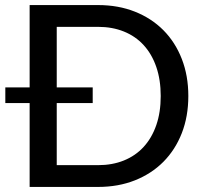

<svg xmlns="http://www.w3.org/2000/svg" viewBox="-20 -738 809 758"><path d="M367 -86Q423.5 -86 469.2 -104.5Q515 -123 547.2 -158.2Q579.5 -193.5 597 -244Q614.5 -294.5 614.5 -359Q614.5 -423 597 -473.8Q579.5 -524.5 547.2 -559.8Q515 -595 469.2 -613.5Q423.5 -632 367 -632H204V-393H346V-331H204V-86ZM367 -718Q447 -718 512.5 -692Q578 -666 625 -618.8Q672 -571.5 697.8 -505.2Q723.5 -439 723.5 -359Q723.5 -278.5 697.8 -212.5Q672 -146.5 625 -99.2Q578 -52 512.5 -26Q447 0 367 0H97V-331H1V-393H97V-718Z"/></svg>

Font: LatoLatin Medium
Style: Regular
Weight: 500
Designer: Lukasz Dziedzic with Adam Twardoch and Botio Nikoltchev
Foundry: tyPoland Lukasz Dziedzic
Version: Version 2.015; 2015-08-06; http://www.latofonts.com/